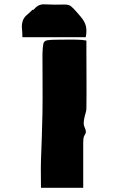

<svg xmlns="http://www.w3.org/2000/svg" viewBox="-20 -822 571 909"><path d="M362 -743Q381 -721 386.5 -699Q392 -677 386 -646H86Q86 -666 84 -686.5Q82 -707 88 -724Q93 -739 106.5 -750.5Q120 -762 132 -774Q133 -776 135.5 -775.5Q138 -775 139 -776Q160 -802 187 -801.5Q214 -801 240 -800Q268 -800 283 -800.5Q298 -801 307 -797.5Q316 -794 328 -781.5Q340 -769 362 -743ZM389 -308Q389 -300 386.5 -291.5Q384 -283 382 -275Q378 -260 376.5 -245Q375 -230 382 -216Q386 -207 386.5 -199Q387 -191 380 -181Q376 -175 375 -165.5Q374 -156 374 -148V67H174Q174 33 173.5 1.5Q173 -30 174 -62Q176 -118 178 -174Q180 -230 181 -285Q182 -355 181.5 -425.5Q181 -496 181 -566Q182 -600 185 -614Q188 -628 202 -631Q216 -634 249 -634Q274 -634 299 -634.5Q324 -635 349 -634Q358 -634 368 -633Q378 -632 389 -630V-586Q389 -516 389.5 -446.5Q390 -377 389 -308Z"/></svg>

Font: Palette Mosaic
Style: Regular
Weight: 400
Designer: Shibuyafont
Version: Version 1.001